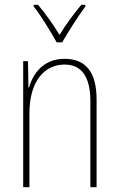

<svg xmlns="http://www.w3.org/2000/svg" viewBox="-20 -834 498 803"><path d="M217 -657H240C266 -702 306 -765 337 -807V-814H320C285 -771 255 -731 229 -688C203 -731 168 -780 139 -814H121V-807C148 -773 191 -704 217 -657ZM250 -588C161 -588 118 -526 101 -467H99L97 -578H77V-51H103V-359C103 -496 167 -564 250 -564C317 -564 358 -519 358 -410V-51H384V-417C384 -536 336 -588 250 -588Z"/></svg>

Font: Noto Sans Tamil UI Condensed Thin
Style: Regular
Weight: 100
Width: 3
Designer: Jelle Bosma - Monotype Design Team
Foundry: Monotype Imaging Inc.
Version: Version 2.004